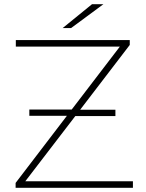

<svg xmlns="http://www.w3.org/2000/svg" viewBox="-20 -890 692 910"><path d="M610 -31V0H54V-23L297 -341H119V-371H320L548 -669H55V-700H595V-677L360 -370H527V-340H337L100 -31ZM416 -870H470L317 -757H277Z"/></svg>

Font: Montserrat Alternates ExLight
Style: Regular
Weight: 275
Designer: Julieta Ulanovsky
Foundry: Julieta Ulanovsky
Version: Version 7.200